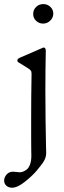

<svg xmlns="http://www.w3.org/2000/svg" viewBox="-56 -671 308 923"><path d="M93.8 -101.6Q93.8 -157.2 94.2 -205.1Q94.7 -252.9 95.2 -280.8Q95.7 -308.6 95.7 -314.5Q95.7 -319.3 95.2 -322.3Q94.7 -325.2 94.2 -327.6Q93.8 -330.1 90.8 -333Q87.9 -335.9 85.9 -337.9Q84 -339.8 78.1 -343.3Q72.3 -346.7 67.9 -349.6Q63.5 -352.5 53.7 -358.4Q43.9 -364.3 36.1 -369.1Q27.3 -373 27.3 -380.9Q27.3 -387.7 39.6 -393.6Q51.8 -399.4 147.5 -440.4Q151.4 -442.4 154.3 -442.4Q164.1 -442.4 164.1 -425.8Q164.1 -420.9 163.6 -396.5Q163.1 -372.1 162.6 -329.1Q162.1 -286.1 162.1 -235.4Q162.1 -156.2 163.1 -88.4Q164.1 -20.5 165 18.1Q166 56.6 166 65.4Q166 87.9 151.4 109.4Q137.7 128.9 119.1 150.9Q100.6 172.9 64.5 202.1Q28.3 231.4 2 231.4Q-14.6 231.4 -25.4 221.7Q-36.1 211.9 -36.1 197.3Q-36.1 181.6 -24.4 168Q-12.7 154.3 7.8 154.3Q13.7 154.3 23.4 155.8Q33.2 157.2 38.1 157.2Q45.9 157.2 54.2 154.3Q62.5 151.4 72.3 144Q82 136.7 88.4 119.6Q94.7 102.5 94.7 78.1Q94.7 73.2 94.2 50.3Q93.8 27.3 93.8 -13.2Q93.8 -53.7 93.8 -101.6ZM103.5 -603.5Q103.5 -624 117.7 -637.7Q131.8 -651.4 152.3 -651.4Q171.9 -651.4 186 -638.2Q200.2 -625 200.2 -605.5Q200.2 -585.9 185.5 -571.8Q170.9 -557.6 151.4 -557.6Q131.8 -557.6 117.7 -570.8Q103.5 -584 103.5 -603.5Z"/></svg>

Font: Goudy Bookletter 1911
Style: Regular
Weight: 400
Version: Version 2010.07.03